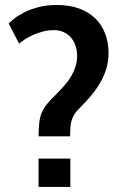

<svg xmlns="http://www.w3.org/2000/svg" viewBox="-20 -741 477 761"><path d="M193.8 -621.6Q171.4 -621.6 150.6 -616.2Q129.9 -610.8 111.8 -602.8Q93.8 -594.7 79.3 -585.4Q64.9 -576.2 55.7 -567.9L14.2 -648.4Q21 -654.3 35.6 -666.5Q50.3 -678.7 74 -690.9Q97.7 -703.1 130.4 -712.2Q163.1 -721.2 206.1 -721.2Q255.4 -721.2 293.5 -707.3Q331.5 -693.4 357.4 -668.2Q383.3 -643.1 396.7 -607.9Q410.2 -572.8 410.2 -530.3Q410.2 -497.1 401.1 -467.8Q392.1 -438.5 376.5 -411.9Q360.8 -385.3 339.8 -360.4Q318.8 -335.4 294.9 -312Q281.7 -299.3 274.4 -287.1Q267.1 -274.9 263.4 -262Q259.8 -249 258.8 -234.1Q257.8 -219.2 257.8 -200.7H132.8Q133.3 -233.4 135.7 -255.1Q138.2 -276.9 145.5 -294.4Q152.8 -312 166.5 -328.9Q180.2 -345.7 203.6 -368.2Q220.2 -384.8 235.4 -402.1Q250.5 -419.4 261.5 -438Q272.5 -456.5 279.1 -476.8Q285.6 -497.1 285.6 -519Q285.6 -541 279.3 -559.8Q272.9 -578.6 261 -592.3Q249 -606 231.9 -613.8Q214.8 -621.6 193.8 -621.6ZM258.8 -112.3V0H132.8V-112.3Z"/></svg>

Font: Ufes Sans SemiBold
Style: Regular
Weight: 600
Designer: Ricardo Esteves & Filipe Motta
Foundry: ProDesignUfes - Ricardo Esteves, Filipe Motta (This is a derivative work, based on Roboto family, by Christian Robertson
Version: Version 2.0